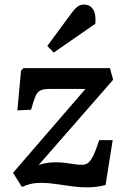

<svg xmlns="http://www.w3.org/2000/svg" viewBox="-20 -809 541 840"><path d="M83 -511H461L475 -460L149 -87Q163 -92 176 -94.5Q189 -97 201 -98Q213 -99 224 -99Q245 -99 264.5 -96.5Q284 -94 302.5 -91Q321 -88 338 -88Q354 -88 365 -96Q376 -104 387.5 -127Q399 -150 414 -196H473L442 0Q407 10 369.5 10.5Q332 11 295 6Q258 1 223.5 -4Q189 -9 161 -9Q131 -9 111 -3.5Q91 2 76 9L37 -53L354 -420H199Q172 -420 157.5 -413.5Q143 -407 135 -387.5Q127 -368 116 -329L56 -326L72 -500ZM297 -757Q309 -773 320.5 -781Q332 -789 348 -789Q374 -789 387.5 -767.5Q401 -746 397 -705L215 -579L187 -608Z"/></svg>

Font: Literata 18pt SemiBold
Style: Italic
Weight: 600
Italic angle: -2°
Designer: Latin by Veronika Burian and Jose Scaglione. Greek by Irene Vlachou. Cyrillic by Vera Evstafieva
Foundry: TypeTogether
Version: Version 3.103;gftools[0.9.29]